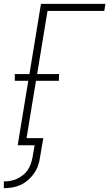

<svg xmlns="http://www.w3.org/2000/svg" viewBox="-44 -755 568 998"><path d="M-24 223V188Q-7 188 10.5 185Q28 182 44 174.5Q60 167 75 155.5Q90 144 100 129Q110 114 116 97Q122 80 125 63L136 0H48L103 -335H33V-370H109L169 -735H504L498 -698H203L149 -370H263L262 -335H143L94 -37H181L164 63Q161 85 153.5 106.5Q146 128 132.5 147Q119 166 101 181.5Q83 197 62 206.5Q41 216 19.5 219.5Q-2 223 -24 223Z"/></svg>

Font: Iosevka Extralight Oblique
Style: Regular
Weight: 200
Italic angle: -9°
Monospace: yes
Designer: Belleve Invis
Foundry: Belleve Invis
Version: Version 32.5.0; ttfautohint (v1.8.4)